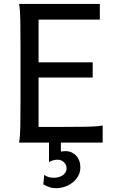

<svg xmlns="http://www.w3.org/2000/svg" viewBox="-20 -733 606 987"><path d="M456.5 -412.6V-334.5H178.2V-80.6H307.1Q379.9 -80.6 429.2 -81.5Q478.5 -82.5 507.8 -87.9V0H293V46.4Q297.9 45.4 303 44.7Q308.1 43.9 316.4 43.9Q333 43.9 347.2 50Q361.3 56.2 371.6 67.1Q381.8 78.1 387.5 93.5Q393.1 108.9 393.1 127Q393.1 151.9 381.8 171.9Q370.6 191.9 352.5 205.8Q334.5 219.7 312.5 227.1Q290.5 234.4 268.6 234.4Q249.5 234.4 233.6 228.8Q217.8 223.1 202.6 214.8L207.5 166Q218.3 173.8 229.5 177.2Q240.7 180.7 256.3 180.7Q267.1 180.7 278.6 178.2Q290 175.8 299.6 169.9Q309.1 164.1 315.4 154.8Q321.8 145.5 322.3 131.8Q321.8 112.8 308.3 100.3Q294.9 87.9 274.9 87.9Q263.2 87.9 251.5 91.6Q239.7 95.2 231.9 100.1V0H78.1Q83.5 -29.3 84.5 -84.7Q85.4 -140.1 85.4 -212.4V-500.5Q85.4 -572.8 84.5 -628.2Q83.5 -683.6 78.1 -712.9H493.2V-632.3H178.2V-412.6Z"/></svg>

Font: Andika Basic
Style: Regular
Weight: 400
Designer: Annie Olsen & Victor Gaultney
Foundry: SIL International
Version: Version 1.000